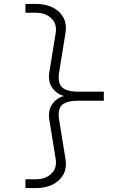

<svg xmlns="http://www.w3.org/2000/svg" viewBox="-20 -850 640 980"><path d="M110 110V65H164Q211 65 241.5 37Q272 9 264 -40L232 -237Q224 -285 246.5 -318Q269 -351 307 -360Q269 -370 246.5 -402Q224 -434 232 -482L264 -680Q272 -729 241.5 -757Q211 -785 164 -785H110V-830H164Q212 -830 248.5 -812Q285 -794 303.5 -760.5Q322 -727 314 -680L282 -482Q273 -427 297 -404.5Q321 -382 382 -382H510V-336H382Q318 -336 295.5 -313Q273 -290 282 -237L314 -40Q322 7 303.5 40.5Q285 74 248.5 92Q212 110 164 110Z"/></svg>

Font: Pitagon Sans Mono Thin
Style: Regular
Weight: 100
Monospace: yes
Designer: Travis Tran
Foundry: Pitagon
Version: Version 1.001; ttfautohint (v1.8.4.7-5d5b);gftools[0.9.26]